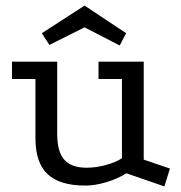

<svg xmlns="http://www.w3.org/2000/svg" viewBox="-20 -650 649 688"><path d="M433 -29Q401 -9 360.5 3Q320 15 286 15Q194 15 150.5 -26Q107 -67 107 -154V-367H23V-429H185V-170Q185 -106 210.5 -77.5Q236 -49 291 -49Q323 -49 358.5 -58.5Q394 -68 417 -83V-367H333V-429H495V-78L589 -46L569 18ZM283 -630 432 -531 409 -487 283 -552 157 -489 130 -531Z"/></svg>

Font: Podkova VF Beta
Style: Regular
Weight: 400
Designer: Ilya Yudin
Foundry: Cyreal (www.cyreal.org)
Version: Version 2.100